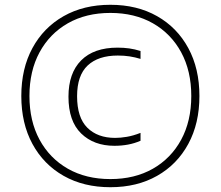

<svg xmlns="http://www.w3.org/2000/svg" viewBox="-20 -771 922 802"><path d="M441 11Q329.5 11 245.8 -36.5Q162 -84 115.5 -169.8Q69 -255.5 69 -370Q69 -484.5 115.5 -570.2Q162 -656 245.8 -703.5Q329.5 -751 441 -751Q552.5 -751 636.2 -703.5Q720 -656 766.5 -570.2Q813 -484.5 813 -370Q813 -255.5 766.5 -169.8Q720 -84 636.2 -36.5Q552.5 11 441 11ZM441 -23Q542.5 -23 618.5 -66.2Q694.5 -109.5 736.8 -187.5Q779 -265.5 779 -370Q779 -474.5 736.8 -552.5Q694.5 -630.5 618.5 -673.8Q542.5 -717 441 -717Q339.5 -717 263.5 -673.8Q187.5 -630.5 145.2 -552.5Q103 -474.5 103 -370Q103 -265.5 145.2 -187.5Q187.5 -109.5 263.5 -66.2Q339.5 -23 441 -23ZM458 -162Q372 -162 319 -213.5Q266 -265 266 -367Q266 -465.5 319 -518.8Q372 -572 471 -572Q496.5 -572 519.8 -568.8Q543 -565.5 567 -558V-525Q544 -532 521.2 -535.5Q498.5 -539 472 -539Q390.5 -539 346.2 -497.5Q302 -456 302 -369Q302 -280 344.8 -237.5Q387.5 -195 461 -195Q483 -195 509.8 -199.5Q536.5 -204 567 -216V-183Q541.5 -172 514.5 -167Q487.5 -162 458 -162Z"/></svg>

Font: Encode Sans Exp Th
Style: Regular
Weight: 100
Width: 7
Designer: Multiple Designers
Foundry: Impallari Type
Version: Version 3.002; ttfautohint (v1.8.3) -l 8 -r 50 -G 200 -x 14 